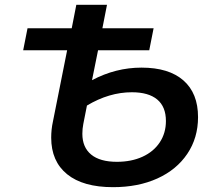

<svg xmlns="http://www.w3.org/2000/svg" viewBox="-20 -762 879 795"><path d="M800 -277Q800 -191 755.5 -125Q711 -59 631.5 -23Q552 13 448 13Q324 13 258 -40.5Q192 -94 192 -192Q192 -226 199 -258L258 -554H76L94 -645H277L296 -742H423L404 -645H616L598 -554H386L361 -430Q459 -482 566 -482Q679 -482 739.5 -429Q800 -376 800 -277ZM667 -261Q667 -320 631 -350Q595 -380 526 -380Q432 -380 340 -325L325 -249Q321 -229 321 -208Q321 -152 357.5 -122Q394 -92 464 -92Q524 -92 570 -113Q616 -134 641.5 -172.5Q667 -211 667 -261Z"/></svg>

Font: Montserrat Alternates SemiBold
Style: Italic
Weight: 600
Italic angle: -11.3°
Designer: Julieta Ulanovsky
Foundry: Julieta Ulanovsky
Version: Version 7.200